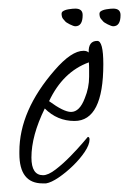

<svg xmlns="http://www.w3.org/2000/svg" viewBox="-20 -416 300 446"><path d="M79 10Q25 10 25 -59V-64Q25 -159 107 -253Q146 -298 174 -298Q182 -298 186 -294Q185 -321 206 -321Q220 -321 220 -267Q220 -135 153 -135Q113 -135 84 -164Q53 -101 53 -50Q53 -9 80 -9Q92 -9 109.5 -22.5Q127 -36 144 -53.5Q161 -71 172.5 -84.5Q184 -98 184 -98Q188 -98 188 -92Q188 -80 177 -63.5Q166 -47 149.5 -31Q133 -15 116 -3.5Q99 8 87 10ZM145 -156Q165 -156 177 -188Q187 -212 187 -238V-254Q187 -265 186.5 -269.5Q186 -274 186 -271Q126 -249 94 -181Q128 -156 145 -156ZM243 -355Q239 -355 230 -359.5Q221 -364 219 -367Q213 -373 212 -377Q211 -381 211 -384Q211 -387 213 -389Q218 -393 227.5 -394.5Q237 -396 243 -396Q260 -396 260 -381Q260 -355 243 -355ZM155 -355Q151 -355 142 -359.5Q133 -364 131 -367Q125 -373 124 -377Q123 -381 123 -384Q123 -387 125 -389Q130 -393 139.5 -394.5Q149 -396 155 -396Q172 -396 172 -381Q172 -355 155 -355Z"/></svg>

Font: Petemoss
Style: Regular
Weight: 400
Designer: Robert E. Leuschke
Foundry: Robert E. Leuschke
Version: Version 1.010; ttfautohint (v1.8.3)